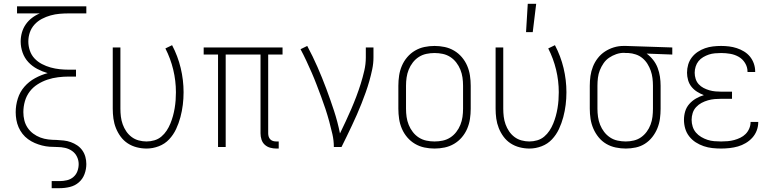

<svg xmlns="http://www.w3.org/2000/svg" viewBox="-20 -768 4040 1003"><path d="M250 215V178H292Q311 178 330 173.5Q349 169 363.5 156.5Q378 144 384.5 126Q391 108 391 89Q391 69 382 50.5Q373 32 356.5 20.5Q340 9 320 4.5Q300 0 279.5 0Q259 0 239 -1.5Q219 -3 199.5 -8Q180 -13 161.5 -21Q143 -29 126.5 -41Q110 -53 97.5 -69Q85 -85 77 -103.5Q69 -122 65.5 -142Q62 -162 62 -182Q62 -218 73 -253Q84 -288 107.5 -315Q131 -342 163 -359.5Q195 -377 229 -386Q201 -394 174.5 -408Q148 -422 128 -443.5Q108 -465 98 -493.5Q88 -522 88 -551Q88 -575 94.5 -598Q101 -621 114.5 -640.5Q128 -660 147 -674.5Q166 -689 188 -698H69V-735H431V-698H340Q316 -698 292 -696Q268 -694 244.5 -687.5Q221 -681 199 -669.5Q177 -658 160.5 -640Q144 -622 136 -599Q128 -576 128 -551Q128 -527 136 -503.5Q144 -480 160.5 -462.5Q177 -445 199 -433.5Q221 -422 244.5 -415.5Q268 -409 292 -406.5Q316 -404 340 -404H377V-368H340Q312 -368 283.5 -364.5Q255 -361 228 -352Q201 -343 176.5 -327.5Q152 -312 135 -289.5Q118 -267 110 -239Q102 -211 102 -182Q102 -161 107 -140Q112 -119 124 -101Q136 -83 153.5 -70Q171 -57 191 -49.5Q211 -42 232.5 -39.5Q254 -37 275 -37Q294 -36 313 -34Q332 -32 350 -25.5Q368 -19 383.5 -8.5Q399 2 410 17.5Q421 33 426 51.5Q431 70 431 89Q431 116 421.5 141.5Q412 167 392 184.5Q372 202 345.5 208.5Q319 215 292 215Z M746 8Q720 8 694.5 1.5Q669 -5 647.5 -19Q626 -33 610.5 -54Q595 -75 585.5 -99Q576 -123 572.5 -148.5Q569 -174 569 -200V-520H609V-200Q609 -179 611.5 -158.5Q614 -138 621 -118.5Q628 -99 639.5 -82Q651 -65 667.5 -52.5Q684 -40 704.5 -34.5Q725 -29 745 -29Q766 -29 786.5 -35Q807 -41 823 -54.5Q839 -68 850.5 -85.5Q862 -103 870 -122.5Q878 -142 883.5 -162Q889 -182 892.5 -203Q896 -224 897.5 -244.5Q899 -265 899 -286Q899 -346 885 -404Q871 -462 844 -515L879 -532Q909 -475 924 -412.5Q939 -350 939 -286Q939 -253 935 -220.5Q931 -188 922.5 -156Q914 -124 900 -94Q886 -64 863.5 -40Q841 -16 809.5 -4Q778 8 746 8Z M1423 8Q1407 8 1391 3.5Q1375 -1 1363 -12Q1351 -23 1346 -39Q1341 -55 1341 -71V-483H1159V0H1119V-483H1044V-520H1456V-483H1381V-71Q1381 -63 1383.5 -54.5Q1386 -46 1392 -40Q1398 -34 1406 -31.5Q1414 -29 1423 -29H1436V8Z M1724 0Q1724 -34 1716.5 -67Q1709 -100 1700 -133Q1691 -166 1680.5 -198Q1670 -230 1658 -262Q1646 -294 1634 -325.5Q1622 -357 1608.5 -388Q1595 -419 1580.5 -450Q1566 -481 1550 -511L1585 -528Q1614 -474 1638.5 -418Q1663 -362 1684.5 -304.5Q1706 -247 1725 -189Q1744 -131 1756 -71Q1771 -102 1786 -134Q1801 -166 1815 -198.5Q1829 -231 1841.5 -264Q1854 -297 1864.5 -330.5Q1875 -364 1883 -398.5Q1891 -433 1891 -468V-520H1931V-468Q1931 -437 1924.5 -406Q1918 -375 1909.5 -345Q1901 -315 1890.5 -285.5Q1880 -256 1868.5 -227Q1857 -198 1844.5 -169.5Q1832 -141 1818.5 -112.5Q1805 -84 1791.5 -56Q1778 -28 1764 0Z M2250 8Q2223 8 2197 2.5Q2171 -3 2148 -16.5Q2125 -30 2107.5 -50.5Q2090 -71 2079.5 -95.5Q2069 -120 2065 -146.5Q2061 -173 2061 -200V-320Q2061 -347 2065 -373.5Q2069 -400 2079.5 -424.5Q2090 -449 2107.5 -469.5Q2125 -490 2148 -503.5Q2171 -517 2197 -522.5Q2223 -528 2250 -528Q2277 -528 2303 -522.5Q2329 -517 2352 -503.5Q2375 -490 2392.5 -469.5Q2410 -449 2420.5 -424.5Q2431 -400 2435 -373.5Q2439 -347 2439 -320V-200Q2439 -173 2435 -146.5Q2431 -120 2420.5 -95.5Q2410 -71 2392.5 -50.5Q2375 -30 2352 -16.5Q2329 -3 2303 2.5Q2277 8 2250 8ZM2250 -29Q2272 -29 2293 -33.5Q2314 -38 2332 -49.5Q2350 -61 2363.5 -78.5Q2377 -96 2385 -116Q2393 -136 2396 -157Q2399 -178 2399 -200V-320Q2399 -342 2396 -363Q2393 -384 2385 -404Q2377 -424 2363.5 -441.5Q2350 -459 2332 -470.5Q2314 -482 2293 -486.5Q2272 -491 2250 -491Q2228 -491 2207 -486.5Q2186 -482 2168 -470.5Q2150 -459 2136.5 -441.5Q2123 -424 2115 -404Q2107 -384 2104 -363Q2101 -342 2101 -320V-200Q2101 -178 2104 -157Q2107 -136 2115 -116Q2123 -96 2136.5 -78.5Q2150 -61 2168 -49.5Q2186 -38 2207 -33.5Q2228 -29 2250 -29Z M2728 -600 2737 -748H2781L2763 -600ZM2746 8Q2720 8 2694.5 1.5Q2669 -5 2647.5 -19Q2626 -33 2610.5 -54Q2595 -75 2585.5 -99Q2576 -123 2572.5 -148.5Q2569 -174 2569 -200V-520H2609V-200Q2609 -179 2611.5 -158.5Q2614 -138 2621 -118.5Q2628 -99 2639.5 -82Q2651 -65 2667.5 -52.5Q2684 -40 2704.5 -34.5Q2725 -29 2745 -29Q2766 -29 2786.5 -35Q2807 -41 2823 -54.5Q2839 -68 2850.5 -85.5Q2862 -103 2870 -122.5Q2878 -142 2883.5 -162Q2889 -182 2892.5 -203Q2896 -224 2897.5 -244.5Q2899 -265 2899 -286Q2899 -346 2885 -404Q2871 -462 2844 -515L2879 -532Q2909 -475 2924 -412.5Q2939 -350 2939 -286Q2939 -253 2935 -220.5Q2931 -188 2922.5 -156Q2914 -124 2900 -94Q2886 -64 2863.5 -40Q2841 -16 2809.5 -4Q2778 8 2746 8Z M3249 8Q3223 8 3196.5 2.5Q3170 -3 3147 -16.5Q3124 -30 3107 -51Q3090 -72 3079.5 -96.5Q3069 -121 3065 -147Q3061 -173 3061 -200V-320Q3061 -346 3064.5 -371Q3068 -396 3077.5 -420Q3087 -444 3103 -464.5Q3119 -485 3140.5 -499Q3162 -513 3186.5 -520.5Q3211 -528 3237 -528H3250L3492 -520V-483L3358 -488Q3377 -474 3392 -455Q3407 -436 3415.5 -413.5Q3424 -391 3427.5 -367.5Q3431 -344 3431 -320V-200Q3431 -174 3427.5 -148Q3424 -122 3414 -97.5Q3404 -73 3387.5 -52Q3371 -31 3349 -17Q3327 -3 3301 2.5Q3275 8 3249 8ZM3249 -29Q3270 -29 3291 -34Q3312 -39 3329 -51Q3346 -63 3358.5 -80Q3371 -97 3378.5 -117Q3386 -137 3388.5 -158Q3391 -179 3391 -200V-320Q3391 -340 3388.5 -360Q3386 -380 3379.5 -398.5Q3373 -417 3362.5 -434Q3352 -451 3336.5 -464Q3321 -477 3301.5 -483.5Q3282 -490 3263 -491H3250Q3247 -491 3244.5 -491.5Q3242 -492 3240 -492Q3219 -492 3199 -485Q3179 -478 3162 -466.5Q3145 -455 3133 -437.5Q3121 -420 3113.5 -401Q3106 -382 3103.5 -361.5Q3101 -341 3101 -320V-200Q3101 -179 3104 -157.5Q3107 -136 3115 -116Q3123 -96 3136 -79Q3149 -62 3167 -50Q3185 -38 3206.5 -33.5Q3228 -29 3249 -29Z M3747 8Q3724 8 3701 5.5Q3678 3 3656 -4.5Q3634 -12 3614.5 -24.5Q3595 -37 3580.5 -55.5Q3566 -74 3559.5 -96.5Q3553 -119 3553 -142Q3553 -165 3559.5 -186.5Q3566 -208 3581 -225Q3596 -242 3616 -253.5Q3636 -265 3657 -271Q3639 -278 3622 -288.5Q3605 -299 3592.5 -314.5Q3580 -330 3574.5 -349.5Q3569 -369 3569 -388Q3569 -410 3575 -430.5Q3581 -451 3594 -468Q3607 -485 3625 -497Q3643 -509 3663 -516Q3683 -523 3704.5 -525.5Q3726 -528 3747 -528Q3768 -528 3788.5 -525.5Q3809 -523 3829 -516.5Q3849 -510 3867 -499Q3885 -488 3898 -472Q3911 -456 3918 -436Q3925 -416 3925 -395V-392H3885V-394Q3885 -418 3872 -439Q3859 -460 3838.5 -471.5Q3818 -483 3794.5 -487Q3771 -491 3747 -491Q3731 -491 3714.5 -489.5Q3698 -488 3683 -483Q3668 -478 3653.5 -469.5Q3639 -461 3629 -448.5Q3619 -436 3614 -420Q3609 -404 3609 -388Q3609 -372 3614 -356Q3619 -340 3630 -328Q3641 -316 3655.5 -308.5Q3670 -301 3685.5 -296.5Q3701 -292 3717.5 -290.5Q3734 -289 3750 -289H3804V-252H3750Q3732 -252 3714 -250.5Q3696 -249 3678.5 -244Q3661 -239 3645 -230.5Q3629 -222 3616.5 -208.5Q3604 -195 3598.5 -177.5Q3593 -160 3593 -142Q3593 -124 3598.5 -106.5Q3604 -89 3615.5 -75.5Q3627 -62 3643 -52.5Q3659 -43 3676 -37.5Q3693 -32 3711 -30.5Q3729 -29 3747 -29Q3764 -29 3781.5 -30.5Q3799 -32 3815.5 -36.5Q3832 -41 3847.5 -48.5Q3863 -56 3875 -68Q3887 -80 3894 -96.5Q3901 -113 3901 -130V-131H3941V-129Q3941 -107 3933 -86Q3925 -65 3910 -48.5Q3895 -32 3875.5 -20.5Q3856 -9 3835 -3Q3814 3 3791.5 5.5Q3769 8 3747 8Z"/></svg>

Font: Iosevka SS18 Extralight
Style: Regular
Weight: 200
Monospace: yes
Designer: Belleve Invis
Foundry: Belleve Invis
Version: Version 25.1.1; ttfautohint (v1.8.4)